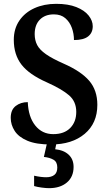

<svg xmlns="http://www.w3.org/2000/svg" viewBox="-20 -744 567 1002"><path d="M246 10Q169 10 123 -9.5Q77 -29 56.5 -61Q36 -93 36 -129Q36 -171 62 -191Q88 -211 125 -211Q128 -134 164 -89Q200 -44 258 -44Q315 -44 346.5 -76Q378 -108 378 -160Q378 -214 340.5 -246.5Q303 -279 225 -314Q132 -355 92 -407Q52 -459 52 -536Q52 -594 81 -636.5Q110 -679 160 -701.5Q210 -724 273 -724Q336 -724 378.5 -707Q421 -690 442.5 -663Q464 -636 464 -607Q464 -573 440 -554Q416 -535 366 -535Q366 -568 355 -598.5Q344 -629 321 -649Q298 -669 261 -669Q215 -669 188 -641.5Q161 -614 161 -566Q161 -534 174 -509Q187 -484 220 -461Q253 -438 312 -412Q403 -372 445.5 -322.5Q488 -273 488 -197Q488 -101 422 -45.5Q356 10 246 10ZM236 238Q221 238 198 235Q175 232 158 227V173Q194 181 221 181Q248 181 263.5 169Q279 157 279 130Q279 101 259 89.5Q239 78 209 75L228 -9H277L268 35Q312 39 338 63Q364 87 364 127Q364 179 329 208.5Q294 238 236 238Z"/></svg>

Font: Noto Serif Hebrew SemiCondensed SemiBold
Style: Regular
Weight: 600
Width: 4
Designer: Monotype Design Team
Foundry: Monotype Imaging Inc.
Version: Version 2.004; ttfautohint (v1.8.4.7-5d5b)